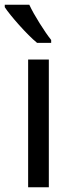

<svg xmlns="http://www.w3.org/2000/svg" viewBox="-39 -786 304 806"><path d="M166 -536.1H79.1V0H166ZM-19 -766.1V-755.9C2.9 -721.7 74.7 -640.1 116.7 -606H175.8V-618.2C161.1 -636.7 145 -660.2 127 -689C108.9 -717.8 94.7 -743.2 84 -766.1Z"/></svg>

Font: Avrile Sans
Style: Regular
Weight: 400
Designer: Monotype Design Team, Google (font), Stefan Peev (BGR Cyrillic), Cristiano Sobral (main changes)
Foundry: The Avrile Sans Project Authors
Version: Version 3.110